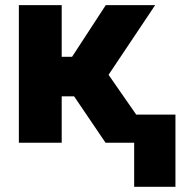

<svg xmlns="http://www.w3.org/2000/svg" viewBox="-20 -550 722 740"><path d="M52.7 -530.3H217.8V-331.1H257.8L387.7 -530.3H578.1L398.4 -261.7L504.9 -108.4H656.2V169.9H497.1V0H386.7L265.6 -178.7H217.8V0H52.7Z"/></svg>

Font: Pretendard JP ExtraBold
Style: Regular
Weight: 800
Designer: Base glyphs from Inter by Rasmus Andersson; Hangeul glyphs from Noto Sans CJK(Source Han Sans) by Jang Soo-young and Kan
Foundry: Kil Hyung-jin
Version: Version 1.309